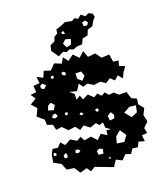

<svg xmlns="http://www.w3.org/2000/svg" viewBox="-169 -1050 1035 1193"><g transform="rotate(-20 348.5 -453.5)"><path d="M263 -16 234 3 215 -25 169 -12 143 -52 95 -59 77 -103 31 -128 40 -179 57 -210 91 -205 115 -232 139 -205 179 -228 218 -205 246 -221 261 -192 307 -200 339 -165 370 -196 407 -173 410 -204 440 -201 410 -221 407 -257 381 -249 364 -269 323 -254 288 -281 258 -262 236 -291 190 -285 156 -319 119 -313 110 -350 75 -362 73 -398 32 -432 55 -480 24 -515 65 -540 43 -572 82 -576 79 -618 121 -622 115 -665 154 -645 171 -685 213 -671 247 -706 292 -688 312 -723 336 -690 375 -718 408 -684 443 -716 459 -672 508 -677 537 -638 588 -641 596 -590 630 -586 621 -553 657 -539 634 -507 618 -472 593 -501 567 -477 541 -501 509 -480 477 -501 435 -495 399 -517 368 -508 348 -535 322 -495 276 -507 303 -483 301 -446 329 -463 340 -434 378 -453 409 -423 436 -438 456 -416 482 -429 500 -406 534 -409 560 -385H609L624 -339L657 -324L651 -289L679 -254L659 -214L669 -169L636 -137L643 -102L607 -99L612 -59L573 -70L559 -38L524 -43L504 -13L471 -25L441 6L403 -13L377 27ZM294 -630 283 -638 268 -634 273 -618 291 -612ZM217 -636 204 -638 197 -630 202 -619 215 -621ZM154 -596 134 -613 117 -602 119 -585 137 -577ZM388 -601 350 -602V-566L376 -544L399 -570ZM144 -483 123 -472 112 -444 146 -433 163 -462ZM149 -410 131 -409 120 -391 138 -382 157 -391ZM213 -396 202 -390 206 -377 219 -378 223 -389ZM305 -360 296 -362 287 -353 298 -345 312 -348ZM406 -351 392 -352 388 -340 397 -331 410 -337ZM488 -279 474 -301 449 -285 452 -254 482 -257ZM636 -288 594 -292 552 -269 586 -228 627 -244ZM70 -175 58 -184 50 -175 51 -165 64 -161ZM517 -135 489 -176 455 -148 443 -105 491 -98ZM126 -159 107 -147 108 -131 123 -125 131 -138ZM203 -154H188L182 -136L200 -130L216 -141ZM329 -113 311 -103 313 -78 344 -74 350 -103ZM380 -38 371 -41 365 -38 368 -32 375 -30ZM257 -785 265 -819 297 -834 305 -860 329 -874 333 -900 358 -907 399 -924 442 -915 462 -927 482 -915 506 -934 530 -915 554 -926 578 -915 584 -892 568 -874 550 -842 516 -832 502 -798 467 -791 452 -758 416 -756 392 -746 367 -755 345 -745 324 -755 290 -737ZM532 -873 520 -890 497 -886 499 -861 521 -857ZM372 -871 362 -876 354 -869 358 -859 373 -855ZM397 -813 364 -823 341 -802 355 -773 386 -780Z"/></g></svg>

Font: Rubik Gemstones
Style: Regular
Weight: 400
Designer: Hubert and Fischer, NaN
Foundry: Hubert and Fischer, NaN
Version: Version 2.200